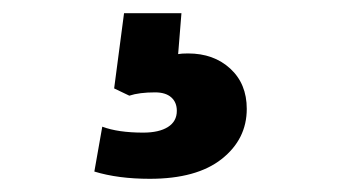

<svg xmlns="http://www.w3.org/2000/svg" viewBox="-20 -50 516 291"><path d="M123 210 135 142Q159 151 197 151Q221 151 234.5 142.5Q248 134 248 118Q248 105 239.5 97.5Q231 90 215 90Q191 90 176 95L153 84L168 -30H255L250 32Q255 31 265 31Q304 31 329 54Q354 77 354 115Q354 161 316 191Q278 221 207 221Q159 221 123 210Z"/></svg>

Font: Evergrow Sans
Style: Bold
Weight: 700
Foundry: 10Web
Version: Version 1.000